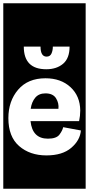

<svg xmlns="http://www.w3.org/2000/svg" viewBox="-30 -937 542 1170"><path d="M-10 213V-917H492V213ZM394 -653H292Q292 -629 283.5 -610.5Q275 -592 254 -592Q217 -592 217 -653H115Q115 -515 252 -515Q315 -515 354.5 -548.5Q394 -582 394 -653ZM463 -142 355 -162Q351 -142 332.5 -117Q314 -92 262 -92Q167 -92 156 -199H452Q459 -231 459 -264Q458 -352 399.5 -406Q341 -460 247 -460Q140 -460 80.5 -390.5Q21 -321 21 -217Q21 -104 86.5 -47Q152 10 253 10Q350 10 404 -36Q458 -82 463 -142ZM326 -274H157Q163 -316 185 -342Q207 -368 247 -368Q293 -368 311.5 -338Q330 -308 326 -274Z"/></svg>

Font: Zilla Slab Highlight
Style: Bold
Weight: 700
Designer: Typotheque Type Foundry
Foundry: Typotheque type foundry
Version: Version 1.1; 2017; ttfautohint (v1.6)